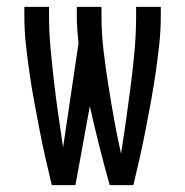

<svg xmlns="http://www.w3.org/2000/svg" viewBox="-20 -540 540 560"><path d="M200 0H131Q121 -41 112 -81.5Q103 -122 95 -163Q87 -204 79.5 -245Q72 -286 66 -327.5Q60 -369 55.5 -410.5Q51 -452 51 -494V-520H123V-494Q123 -446 127.5 -398Q132 -350 137.5 -302Q143 -254 150 -206Q157 -158 164 -110L209 -414Q207 -434 205.5 -454Q204 -474 204 -494V-520H276V-494Q276 -443 282 -392.5Q288 -342 296 -291.5Q304 -241 313 -191Q322 -141 333 -92Q341 -142 348 -192Q355 -242 361.5 -292Q368 -342 372.5 -392.5Q377 -443 377 -494V-520H449V-494Q449 -452 444.5 -410.5Q440 -369 434 -327.5Q428 -286 420.5 -245Q413 -204 405 -163Q397 -122 388 -81.5Q379 -41 369 0H300Q284 -57 269.5 -114.5Q255 -172 242 -230Z"/></svg>

Font: Iosevka
Style: Regular
Weight: 400
Monospace: yes
Designer: Belleve Invis
Foundry: Belleve Invis
Version: Version 33.2.3; ttfautohint (v1.8.4)